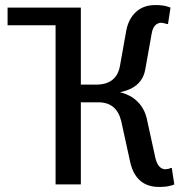

<svg xmlns="http://www.w3.org/2000/svg" viewBox="-20 -730 735 760"><path d="M660 -65 670 0Q662 4 655 5Q637 10 610 10Q517 10 495 -90L460 -250Q442 -325 370 -325H300V0H200V-630H10V-700H300V-395H360Q442 -395 455 -470L480 -610Q489 -656 518.5 -683Q548 -710 595 -710Q622 -710 640 -705L655 -700L645 -635H640L634 -637Q622 -640 620 -640Q587 -640 580 -595L555 -455Q546 -404 500 -380Q480 -370 455 -365Q479 -359 500 -347Q546 -318 560 -265L595 -105Q606 -60 635 -60Q639 -60 649 -62L655 -65Z"/></svg>

Font: Scada
Style: Regular
Weight: 400
Designer: Jovanny Lemonad
Foundry: Jovanny Lemonad
Version: Version 4.100;PS 004.100;hotconv 1.0.88;makeotf.lib2.5.64775